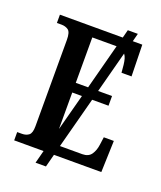

<svg xmlns="http://www.w3.org/2000/svg" viewBox="-151 -856 860 1025"><g transform="rotate(20 278.5 -343.5)"><path d="M27 0V-47H54Q78 -47 93 -59Q108 -71 108 -109V-600Q108 -644 92 -655.5Q76 -667 53 -667H27V-714H384L396 -760H453L441 -714H495L499 -535H442L438 -579Q436 -597 432 -611.5Q428 -626 420 -636L358 -401H437V-346H344L267 -55H394Q429 -55 445 -78.5Q461 -102 465 -135L471 -179H528L522 0H253L234 73H175L194 0ZM231 -401H301L369 -659H231ZM231 -346V-139L286 -346Z"/></g></svg>

Font: Noto Serif Condensed SemiBold
Style: Regular
Weight: 600
Width: 3
Designer: Monotype Design Team
Foundry: Monotype Imaging Inc.
Version: Version 2.013